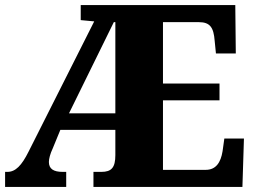

<svg xmlns="http://www.w3.org/2000/svg" viewBox="-20 -734 1002 754"><path d="M0 0H240V-59H226C190 -59 172 -71 172 -98C172 -110 177 -130 187 -151L217 -224H433V-125C433 -76 418 -59 378 -59H347V0H932L938 -190H861L854 -140C847 -96 828 -67 788 -67H620V-340H842V-406H620V-647H761C805 -647 819 -626 823 -574L828 -524H906L904 -714H297V-655L350 -650L92 -138C65 -84 41 -59 9 -59H0ZM251 -289 427 -647H433V-289Z"/></svg>

Font: Noto Serif Sinhala SemiCondensed Black
Style: Regular
Weight: 900
Width: 4
Designer: Jelle Bosma - Monotype Design Team
Foundry: Monotype Imaging Inc.
Version: Version 2.007